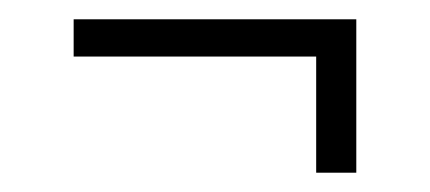

<svg xmlns="http://www.w3.org/2000/svg" viewBox="-20 -360 450 201"><path d="M353 -339.8V-179.2H311V-300.8H57.1V-339.8Z"/></svg>

Font: Fira Sans Compressed ExtraLight
Style: Regular
Weight: 250
Width: 1
Designer: Carrois Corporate & Edenspiekermann AG
Foundry: Carrois Corporate GbR & Edenspiekermann AG
Version: Version 4.203;PS 004.203;hotconv 1.0.88;makeotf.lib2.5.64775